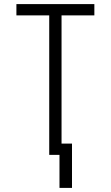

<svg xmlns="http://www.w3.org/2000/svg" viewBox="-20 -755 540 936"><path d="M270 161V0H220V-680H60V-735H440V-680H280V-55H331V161Z"/></svg>

Font: Iosevka Custom Light
Style: Regular
Weight: 300
Monospace: yes
Designer: Belleve Invis
Foundry: Belleve Invis
Version: Version 27.3.5